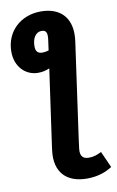

<svg xmlns="http://www.w3.org/2000/svg" viewBox="-105 -814 662 1091"><g transform="rotate(-10 226.0 -268.5)"><path d="M410 87C385 99 367 107 336 107C303 107 286 89 291 47L297 0L375 -556C394 -686 329 -759 211 -759C95 -759 7 -679 7 -562C7 -475 65 -418 137 -418C161 -418 183 -423 203 -432L142 0L138 30C122 157 191 222 307 222C370 222 416 204 452 181ZM181 -527C156 -527 142 -539 142 -568C141 -609 158 -649 197 -649C223 -649 231 -633 225 -591L217 -533C205 -529 193 -527 181 -527Z"/></g></svg>

Font: Fira Sans
Style: Bold Italic
Weight: 700
Italic angle: -8°
Designer: bBox Type GmbH & Carrois Corporate GbR & Edenspiekermann AG
Foundry: bBox Type GmbH & Carrois Corporate GbR & Edenspiekermann AG
Version: Version 4.301;PS 004.301;hotconv 1.0.88;makeotf.lib2.5.64775